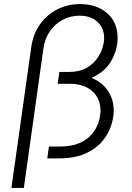

<svg xmlns="http://www.w3.org/2000/svg" viewBox="-20 -777 646 942"><path d="M36 145 133 -543Q142 -610 176.5 -658Q211 -706 262 -731.5Q313 -757 373 -757Q454 -757 505.5 -712.5Q557 -668 557 -590Q557 -534 526.5 -479.5Q496 -425 429 -395Q481 -374 509.5 -331.5Q538 -289 538 -233Q538 -200 525 -160Q512 -120 481.5 -83.5Q451 -47 399 -23.5Q347 0 268 0H212L220 -58H272Q330 -58 368.5 -74.5Q407 -91 430 -118Q453 -145 463 -175.5Q473 -206 473 -233Q473 -294 432.5 -330Q392 -366 321 -366H263L271 -424H318Q367 -424 400 -441.5Q433 -459 453 -485.5Q473 -512 482 -540Q491 -568 491 -590Q491 -638 459 -669Q427 -700 370 -700Q326 -700 288 -680Q250 -660 225 -624Q200 -588 193 -539L97 145Z"/></svg>

Font: Plus Jakarta Sans Light
Style: Italic
Weight: 300
Italic angle: -8°
Designer: Gumpita Rahayu
Foundry: Tokotype
Version: Version 2.071; ttfautohint (v1.8.4.7-5d5b);gftools[0.9.29]